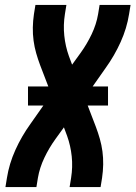

<svg xmlns="http://www.w3.org/2000/svg" viewBox="-20 -755 547 775"><path d="M2 0 8 -37Q17 -94 42 -149.5Q67 -205 103 -255L155 -329H93V-406H175L142 -492Q133 -516 126 -540.5Q119 -565 115.5 -591Q112 -617 112.5 -644Q113 -671 117 -698L123 -735H248L242 -698Q235 -654 239.5 -611Q244 -568 258 -529L271 -494L305 -541Q331 -577 350 -617Q369 -657 376 -698L382 -735H507L501 -698Q492 -641 467 -585.5Q442 -530 406 -480L354 -406H416V-329H334L367 -243Q376 -219 383 -194.5Q390 -170 393.5 -144Q397 -118 396.5 -91Q396 -64 392 -37L386 0H261L267 -37Q274 -81 269.5 -124Q265 -167 251 -206L238 -241L204 -194Q178 -158 159 -118Q140 -78 133 -37L127 0Z"/></svg>

Font: Iosevka Term Curly XBd Obl
Style: Regular
Weight: 800
Italic angle: -9°
Designer: Belleve Invis
Foundry: Belleve Invis
Version: Version 32.3.0